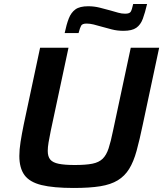

<svg xmlns="http://www.w3.org/2000/svg" viewBox="-20 -925 810 953"><path d="M346 8Q245 8 186 -6.5Q127 -21 101.5 -56Q76 -91 76 -151Q76 -182 82 -220.5Q88 -259 98 -308L179 -688H320L232 -276Q225 -242 221 -218Q217 -194 217 -176Q217 -148 229.5 -133Q242 -118 271.5 -112Q301 -106 351 -106Q406 -106 438.5 -112.5Q471 -119 489.5 -137Q508 -155 519 -188.5Q530 -222 541 -276L629 -688H770L689 -308Q673 -231 658 -176.5Q643 -122 621 -86.5Q599 -51 564.5 -30Q530 -9 477.5 -0.5Q425 8 346 8ZM301 -761Q310 -804 321.5 -833.5Q333 -863 354.5 -878.5Q376 -894 418 -894Q447 -894 475 -887Q503 -880 528 -873Q549 -867 566.5 -862Q584 -857 601 -857Q623 -857 629 -867Q635 -877 641 -905H710Q700 -862 689 -832Q678 -802 656.5 -787Q635 -772 593 -772Q562 -772 535 -779Q508 -786 483 -793Q463 -799 444.5 -803.5Q426 -808 410 -808Q389 -808 383 -798Q377 -788 370 -761Z"/></svg>

Font: Saira SemiExpanded SemiBold
Style: Italic
Weight: 600
Width: 6
Italic angle: -12°
Designer: Hector Gatti with collaboration of the Omnibus-Type team
Foundry: Omnibus-Type
Version: Version 1.101